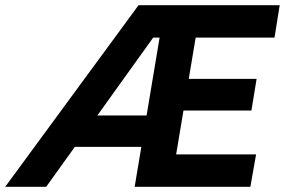

<svg xmlns="http://www.w3.org/2000/svg" viewBox="-54 -720 1098 740"><path d="M-34 0 480 -700H626L124 0ZM179 -154 199 -275H574L554 -154ZM568 0 589 -125H933L911 0ZM465 0 582 -700H721L604 0ZM617 -294 638 -416H935L915 -294ZM468 -575 488 -700H1024L1004 -575Z"/></svg>

Font: Figtree Light
Style: Bold Italic
Weight: 700
Italic angle: -9.5°
Version: Version 2.000